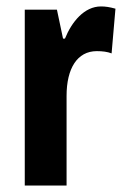

<svg xmlns="http://www.w3.org/2000/svg" viewBox="-20 -577 387 597"><path d="M294 -557C242 -557 203 -509 182 -457H176L157 -547H57V0H187V-279C187 -364 220 -418 281 -418C299 -418 314 -416 327 -411L339 -550C321 -555 308 -557 294 -557Z"/></svg>

Font: Noto Sans Arabic UI XCn
Style: Bold
Weight: 700
Width: 2
Designer: Monotype Design Team, Nadine Chahine and Nizar Qandah
Foundry: Monotype Imaging Inc.
Version: Version 2.010